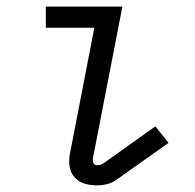

<svg xmlns="http://www.w3.org/2000/svg" viewBox="-20 -550 590 582"><path d="M274 12Q254 12 236 6.5Q218 1 206 -12.5Q194 -26 191 -45Q188 -64 192 -84L266 -466H119V-530H351L262 -72Q260 -64 263 -56.5Q266 -49 274 -49Q278 -49 283 -50Q288 -51 291 -53L451 -167L491 -117L330 -3Q318 5 303 8.5Q288 12 274 12Z"/></svg>

Font: Lode
Style: Italic
Weight: 400
Italic angle: -11°
Monospace: yes
Designer: Belleve Invis
Foundry: Belleve Invis
Version: Version 29.2.0; ttfautohint (v1.8.3)